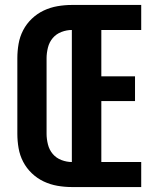

<svg xmlns="http://www.w3.org/2000/svg" viewBox="-20 -755 640 775"><path d="M270 0Q241 0 212 -5Q183 -10 156.5 -22.5Q130 -35 108.5 -55.5Q87 -76 73.5 -102Q60 -128 55 -157Q50 -186 50 -215V-520Q50 -549 55 -578Q60 -607 73.5 -633Q87 -659 108.5 -679.5Q130 -700 156.5 -712.5Q183 -725 212 -730Q241 -735 270 -735H550V-634H389V-447H525V-347H389V-101H550V0ZM270 -101V-634Q249 -634 228 -626Q207 -618 193 -601.5Q179 -585 173.5 -563Q168 -541 168 -520V-215Q168 -194 173.5 -172Q179 -150 193 -133.5Q207 -117 228 -109Q249 -101 270 -101Z"/></svg>

Font: Iosevka SS04 Extended
Style: Bold
Weight: 700
Width: 7
Monospace: yes
Designer: Belleve Invis
Foundry: Belleve Invis
Version: Version 19.0.0; ttfautohint (v1.8.4)